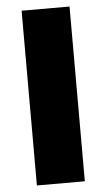

<svg xmlns="http://www.w3.org/2000/svg" viewBox="-53 -775 450 810"><g transform="rotate(-5 171.5 -370.0)"><path d="M70 0V-740H273V0Z"/></g></svg>

Font: Lexend Black
Style: Regular
Weight: 900
Designer: Bonnie Shaver-Troup, Thomas Jockin
Foundry: Lexend
Version: Version 1.007; ttfautohint (v1.8.3)